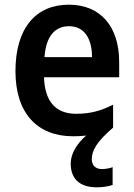

<svg xmlns="http://www.w3.org/2000/svg" viewBox="-20 -572 572 820"><path d="M372 108C372 72 391 35 463 -27V-125C410 -98 364 -86 305 -86C217 -86 171 -140 168 -242H489V-307C489 -458 410 -552 274 -552C133 -552 46 -452 46 -268C46 -89 139 10 292 10C313 10 331 9 348 7C308 42 282 84 282 127C282 191 320 228 393 228C420 228 442 224 461 218V142C450 146 433 150 415 150C389 150 372 135 372 108ZM275 -460C341 -460 373 -406 373 -328H170C176 -416 214 -460 275 -460Z"/></svg>

Font: Noto Sans Lao Looped SemiCondensed SemiBold
Style: Regular
Weight: 600
Width: 4
Designer: Mark Frömberg, Ben Mitchell
Foundry: The Fontpad Ltd
Version: Version 1.002